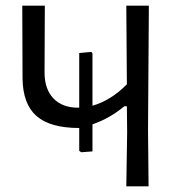

<svg xmlns="http://www.w3.org/2000/svg" viewBox="-20 -661 655 681"><path d="M268 -121 261 -126V-207Q158 -207 109.5 -249.5Q61 -292 60 -383L59 -641H139L138 -404Q138 -345 169.5 -312Q201 -279 257 -279H261V-473L304 -477L308 -472V-286Q374 -305 430 -362L428 -641H508L505 -200L507 0H428L431 -193L430 -284H421Q369 -241 308 -220V-124Z"/></svg>

Font: Alegreya Sans SC
Style: Regular
Weight: 400
Designer: Juan Pablo del Peral
Foundry: Huerta Tipografica
Version: Version 2.007